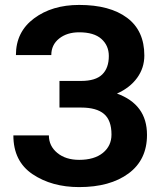

<svg xmlns="http://www.w3.org/2000/svg" viewBox="-20 -741 655 771"><path d="M305.7 -416Q363.8 -416 390.4 -441.9Q417 -467.8 417 -516.1Q417 -558.1 387.2 -584.7Q357.4 -611.3 297.9 -611.3Q249 -611.3 217.5 -586.2Q186 -561 186 -520H43.9Q43.9 -612.8 116.5 -667Q189 -721.2 297.9 -721.2Q421.4 -721.2 490.5 -669.4Q559.6 -617.7 559.6 -518.1Q559.6 -468.3 530.8 -428.5Q502 -388.7 449.7 -365.2Q509.3 -343.8 539.8 -302.5Q570.3 -261.2 570.3 -199.2Q570.3 -99.1 496.1 -44.4Q421.9 10.3 297.9 10.3Q188 10.3 110.8 -41.5Q33.7 -93.3 33.7 -197.3H176.3Q176.3 -154.8 210 -127Q243.7 -99.1 297.9 -99.1Q358.9 -99.1 393.3 -127.2Q427.7 -155.3 427.7 -200.7Q427.7 -257.8 397.7 -283.4Q367.7 -309.1 305.7 -309.1H218.8V-416Z"/></svg>

Font: Roboto Web
Style: Bold
Weight: 700
Designer: Google
Version: Version 1.200310; 2013